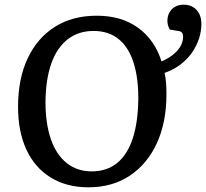

<svg xmlns="http://www.w3.org/2000/svg" viewBox="-20 -785 879 819"><path d="M357 14Q264 14 196 -28Q128 -70 92.5 -147Q57 -224 57 -329Q57 -449 98 -536Q139 -623 214 -670.5Q289 -718 393 -718Q498 -718 569 -666.5Q640 -615 669 -523Q693 -533 714 -548.5Q735 -564 748 -584.5Q761 -605 761 -629Q761 -640 756 -646Q751 -652 739 -653L704 -659Q699 -668 696.5 -677.5Q694 -687 694 -697Q694 -725 712.5 -745Q731 -765 765 -765Q787 -765 804 -754.5Q821 -744 830 -726Q839 -708 839 -683Q839 -653 829.5 -622.5Q820 -592 801 -563.5Q782 -535 752 -511.5Q722 -488 682 -474Q687 -452 688.5 -429.5Q690 -407 690 -383Q690 -263 649 -174Q608 -85 533.5 -35.5Q459 14 357 14ZM371 -54Q436 -54 480 -90Q524 -126 546.5 -195.5Q569 -265 570 -365Q570 -457 548.5 -521.5Q527 -586 484.5 -619.5Q442 -653 379 -653Q315 -653 269 -617.5Q223 -582 199 -514.5Q175 -447 174 -350Q174 -258 197 -191.5Q220 -125 264.5 -89.5Q309 -54 371 -54Z"/></svg>

Font: Literata 18pt Medium
Style: Italic
Weight: 500
Italic angle: -2°
Designer: Latin by Veronika Burian and Jose Scaglione. Greek by Irene Vlachou. Cyrillic by Vera Evstafieva
Foundry: TypeTogether
Version: Version 3.103;gftools[0.9.29]